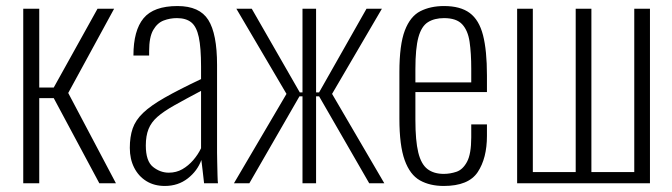

<svg xmlns="http://www.w3.org/2000/svg" viewBox="-20 -607 2227 636"><path d="M57 0V-578H110V-317H158L303 -578H358L206 -299L364 0H309L158 -282H110V0Z M526 9Q491 9 465 -7Q439 -23 424.5 -51.5Q410 -80 410 -117Q410 -154 419.5 -181.5Q429 -209 454 -233Q479 -257 525.5 -283.5Q572 -310 646 -345V-386Q646 -449 638.5 -484Q631 -519 613.5 -533Q596 -547 566 -547Q543 -547 522 -539Q501 -531 487.5 -507.5Q474 -484 474 -438V-423H422Q422 -506 455.5 -546.5Q489 -587 568 -587Q641 -587 670 -541Q699 -495 699 -392V-101Q699 -93 699.5 -70.5Q700 -48 700.5 -27Q701 -6 702 0H656Q654 -21 651 -44Q648 -67 647 -77Q634 -41 602 -16Q570 9 526 9ZM539 -35Q564 -35 584 -46.5Q604 -58 620 -76.5Q636 -95 646 -116V-306Q593 -278 557.5 -258Q522 -238 501.5 -220Q481 -202 472 -179.5Q463 -157 463 -125Q463 -73 487 -54Q511 -35 539 -35Z M755 0 929 -296 763 -578H814L973 -301H982V-578H1027V-301H1037L1194 -578H1245L1080 -296L1253 0H1203L1037 -288H1027V0H982V-288H972L806 0Z M1450 9Q1404 9 1371 -9.5Q1338 -28 1320.5 -76.5Q1303 -125 1303 -214V-368Q1303 -459 1321 -506Q1339 -553 1372.5 -570Q1406 -587 1451 -587Q1505 -587 1536 -564Q1567 -541 1580 -490.5Q1593 -440 1593 -357V-302H1356V-210Q1356 -141 1365.5 -102Q1375 -63 1396 -47Q1417 -31 1450 -31Q1471 -31 1492 -38Q1513 -45 1527 -71Q1541 -97 1541 -152V-195H1593V-157Q1593 -83 1562.5 -37Q1532 9 1450 9ZM1356 -334H1541V-379Q1541 -431 1535.5 -468.5Q1530 -506 1511 -526.5Q1492 -547 1451 -547Q1419 -547 1397.5 -533.5Q1376 -520 1366 -483.5Q1356 -447 1356 -378Z M1693 0V-578H1745V-37H1887V-578H1939V-37H2081V-578H2133V0Z"/></svg>

Font: Oswald ExtraLight
Style: Regular
Weight: 250
Designer: Vernon Adams
Foundry: Vernon Adams
Version: Version 4.100; ttfautohint (v1.8.1.43-b0c9)